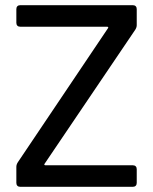

<svg xmlns="http://www.w3.org/2000/svg" viewBox="-20 -720 591 740"><path d="M43 -15V-77Q43 -86 49 -95L396 -611Q398 -613 397 -615Q396 -617 393 -617H58Q51 -617 47 -621Q43 -625 43 -632V-685Q43 -692 47 -696Q51 -700 58 -700H492Q499 -700 503 -696Q507 -692 507 -685V-623Q507 -614 501 -605L152 -89Q150 -87 151 -85Q152 -83 155 -83H492Q499 -83 503 -79Q507 -75 507 -68V-15Q507 -8 503 -4Q499 0 492 0H58Q51 0 47 -4Q43 -8 43 -15Z"/></svg>

Font: Barlow_Medium_SS
Style: Regular
Weight: 500
Designer: Jeremy Tribby
Foundry: Jeremy Tribby
Version: Version 1.101 August 23, 2024